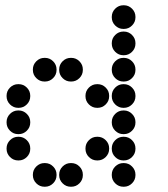

<svg xmlns="http://www.w3.org/2000/svg" viewBox="-20 -715 640 730"><path d="M449 -695Q431 -695 418 -682Q405 -669 405 -651V-649Q405 -631 418 -618Q431 -605 449 -605H451Q469 -605 482 -618Q495 -631 495 -649V-651Q495 -669 482 -682Q469 -695 451 -695ZM449 -595Q431 -595 418 -582Q405 -569 405 -551V-549Q405 -531 418 -518Q431 -505 449 -505H451Q469 -505 482 -518Q495 -531 495 -549V-551Q495 -569 482 -582Q469 -595 451 -595ZM149 -495Q131 -495 118 -482Q105 -469 105 -451V-449Q105 -431 118 -418Q131 -405 149 -405H151Q169 -405 182 -418Q195 -431 195 -449V-451Q195 -469 182 -482Q169 -495 151 -495ZM249 -495Q231 -495 218 -482Q205 -469 205 -451V-449Q205 -431 218 -418Q231 -405 249 -405H251Q269 -405 282 -418Q295 -431 295 -449V-451Q295 -469 282 -482Q269 -495 251 -495ZM449 -495Q431 -495 418 -482Q405 -469 405 -451V-449Q405 -431 418 -418Q431 -405 449 -405H451Q469 -405 482 -418Q495 -431 495 -449V-451Q495 -469 482 -482Q469 -495 451 -495ZM49 -395Q31 -395 18 -382Q5 -369 5 -351V-349Q5 -331 18 -318Q31 -305 49 -305H51Q69 -305 82 -318Q95 -331 95 -349V-351Q95 -369 82 -382Q69 -395 51 -395ZM349 -395Q331 -395 318 -382Q305 -369 305 -351V-349Q305 -331 318 -318Q331 -305 349 -305H351Q369 -305 382 -318Q395 -331 395 -349V-351Q395 -369 382 -382Q369 -395 351 -395ZM449 -395Q431 -395 418 -382Q405 -369 405 -351V-349Q405 -331 418 -318Q431 -305 449 -305H451Q469 -305 482 -318Q495 -331 495 -349V-351Q495 -369 482 -382Q469 -395 451 -395ZM49 -295Q31 -295 18 -282Q5 -269 5 -251V-249Q5 -231 18 -218Q31 -205 49 -205H51Q69 -205 82 -218Q95 -231 95 -249V-251Q95 -269 82 -282Q69 -295 51 -295ZM449 -295Q431 -295 418 -282Q405 -269 405 -251V-249Q405 -231 418 -218Q431 -205 449 -205H451Q469 -205 482 -218Q495 -231 495 -249V-251Q495 -269 482 -282Q469 -295 451 -295ZM49 -195Q31 -195 18 -182Q5 -169 5 -151V-149Q5 -131 18 -118Q31 -105 49 -105H51Q69 -105 82 -118Q95 -131 95 -149V-151Q95 -169 82 -182Q69 -195 51 -195ZM349 -195Q331 -195 318 -182Q305 -169 305 -151V-149Q305 -131 318 -118Q331 -105 349 -105H351Q369 -105 382 -118Q395 -131 395 -149V-151Q395 -169 382 -182Q369 -195 351 -195ZM449 -195Q431 -195 418 -182Q405 -169 405 -151V-149Q405 -131 418 -118Q431 -105 449 -105H451Q469 -105 482 -118Q495 -131 495 -149V-151Q495 -169 482 -182Q469 -195 451 -195ZM149 -95Q131 -95 118 -82Q105 -69 105 -51V-49Q105 -31 118 -18Q131 -5 149 -5H151Q169 -5 182 -18Q195 -31 195 -49V-51Q195 -69 182 -82Q169 -95 151 -95ZM249 -95Q231 -95 218 -82Q205 -69 205 -51V-49Q205 -31 218 -18Q231 -5 249 -5H251Q269 -5 282 -18Q295 -31 295 -49V-51Q295 -69 282 -82Q269 -95 251 -95ZM449 -95Q431 -95 418 -82Q405 -69 405 -51V-49Q405 -31 418 -18Q431 -5 449 -5H451Q469 -5 482 -18Q495 -31 495 -49V-51Q495 -69 482 -82Q469 -95 451 -95Z"/></svg>

Font: Doto Black Rounded Black
Style: Regular
Weight: 900
Monospace: yes
Version: Version 1.000